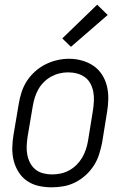

<svg xmlns="http://www.w3.org/2000/svg" viewBox="-20 -792 540 820"><path d="M201 8Q172 8 145 2Q118 -4 96 -19Q74 -34 59.5 -57Q45 -80 38.5 -106Q32 -132 32.5 -160.5Q33 -189 38 -218L60 -348Q64 -373 72 -398Q80 -423 94.5 -445.5Q109 -468 129.5 -486.5Q150 -505 174 -517Q198 -529 223.5 -535Q249 -541 275 -541Q303 -541 330 -533.5Q357 -526 379 -511Q401 -496 415.5 -473.5Q430 -451 436.5 -424.5Q443 -398 442.5 -369.5Q442 -341 437 -312L416 -182Q411 -157 403 -132Q395 -107 380.5 -84.5Q366 -62 345.5 -43.5Q325 -25 301 -13Q277 -1 251.5 3.5Q226 8 201 8ZM202 -47Q221 -47 239.5 -51Q258 -55 275.5 -64.5Q293 -74 307 -88Q321 -102 331 -119Q341 -136 347 -154.5Q353 -173 356 -191L377 -321Q380 -341 381 -361Q382 -381 378.5 -399.5Q375 -418 366.5 -434.5Q358 -451 343 -462Q328 -473 309.5 -478Q291 -483 271 -483Q252 -483 233.5 -478.5Q215 -474 198 -464.5Q181 -455 167 -441Q153 -427 143.5 -410Q134 -393 128.5 -375Q123 -357 120 -339L98 -209Q95 -189 94 -169.5Q93 -150 96.5 -131.5Q100 -113 108.5 -96.5Q117 -80 131 -68.5Q145 -57 164 -52Q183 -47 202 -47ZM283 -592 246 -628 395 -772 440 -728Z"/></svg>

Font: Iosevka Curly Light Oblique
Style: Regular
Weight: 300
Italic angle: -9°
Monospace: yes
Designer: Belleve Invis
Foundry: Belleve Invis
Version: Version 11.1.0; ttfautohint (v1.8.3)